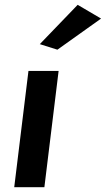

<svg xmlns="http://www.w3.org/2000/svg" viewBox="-20 -776 439 796"><path d="M145 -593 218 -570 399 -699 302 -756ZM164 0 223 -482H98L39 0Z"/></svg>

Font: Bluebird
Style: NrwObl
Weight: 400
Designer: Jasper
Foundry: Cannot Into Space Fonts
Version: Version 0.98